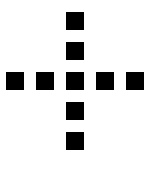

<svg xmlns="http://www.w3.org/2000/svg" viewBox="50 -670 500 640"><g transform="rotate(90 300.0 -350.0)"><path d="M221 -580Q220 -580 220 -580Q220 -580 220 -579V-521Q220 -520 220 -520Q220 -520 221 -520H279Q280 -520 280 -520Q280 -520 280 -521V-579Q280 -580 280 -580Q280 -580 279 -580ZM221 -480Q220 -480 220 -480Q220 -480 220 -479V-421Q220 -420 220 -420Q220 -420 221 -420H279Q280 -420 280 -420Q280 -420 280 -421V-479Q280 -480 280 -480Q280 -480 279 -480ZM21 -380Q20 -380 20 -380Q20 -380 20 -379V-321Q20 -320 20 -320Q20 -320 21 -320H79Q80 -320 80 -320Q80 -320 80 -321V-379Q80 -380 80 -380Q80 -380 79 -380ZM121 -380Q120 -380 120 -380Q120 -380 120 -379V-321Q120 -320 120 -320Q120 -320 121 -320H179Q180 -320 180 -320Q180 -320 180 -321V-379Q180 -380 180 -380Q180 -380 179 -380ZM221 -380Q220 -380 220 -380Q220 -380 220 -379V-321Q220 -320 220 -320Q220 -320 221 -320H279Q280 -320 280 -320Q280 -320 280 -321V-379Q280 -380 280 -380Q280 -380 279 -380ZM321 -380Q320 -380 320 -380Q320 -380 320 -379V-321Q320 -320 320 -320Q320 -320 321 -320H379Q380 -320 380 -320Q380 -320 380 -321V-379Q380 -380 380 -380Q380 -380 379 -380ZM421 -380Q420 -380 420 -380Q420 -380 420 -379V-321Q420 -320 420 -320Q420 -320 421 -320H479Q480 -320 480 -320Q480 -320 480 -321V-379Q480 -380 480 -380Q480 -380 479 -380ZM221 -280Q220 -280 220 -280Q220 -280 220 -279V-221Q220 -220 220 -220Q220 -220 221 -220H279Q280 -220 280 -220Q280 -220 280 -221V-279Q280 -280 280 -280Q280 -280 279 -280ZM221 -180Q220 -180 220 -180Q220 -180 220 -179V-121Q220 -120 220 -120Q220 -120 221 -120H279Q280 -120 280 -120Q280 -120 280 -121V-179Q280 -180 280 -180Q280 -180 279 -180Z"/></g></svg>

Font: Doto Black Medium
Style: Regular
Weight: 500
Monospace: yes
Version: Version 1.000